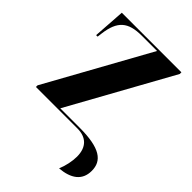

<svg xmlns="http://www.w3.org/2000/svg" viewBox="-217 -625 909 909"><g transform="rotate(45 237.0 -170.5)"><path d="M356 195C429 189 474 158 474 94C474 27 426 -10 289 -10H159L444 -525V-536H45L34 -375H44L47 -399C59 -492 97 -526 189 -526H291L6 -11V0H284C342 0 377 32 377 96C377 126 369 164 356 195Z"/></g></svg>

Font: Noto Serif Display Condensed ExtraBold
Style: Regular
Weight: 800
Width: 3
Designer: Monotype Design Team
Foundry: Monotype Imaging Inc.
Version: Version 2.009